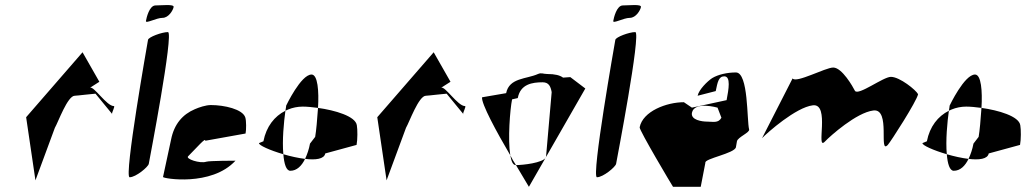

<svg xmlns="http://www.w3.org/2000/svg" viewBox="-20 -722 3965 742"><path d="M81 -269 117 -25 192 -228C205 -250 241 -352 269 -352C277 -352 342 -360 349 -360L413 -282C412 -288 426 -312 420 -312C392 -312 343 -390 328 -383L364 -406L299 -520ZM413 -280C412 -280 413 -281 413 -282C413 -282 413 -280 413 -280Z M544 -641C542 -629 584 -653 608 -653C632 -653 649 -683 651 -695C653 -707 605 -701 581 -701C557 -701 546 -653 544 -641ZM552 -568C550 -556 458 -37 481 -37C505 -37 553 -77 555 -89C557 -101 653 -598 629 -598C606 -598 554 -579 552 -568Z M610 -38C609 -32 797 0 890 -101C890 -101 789 -101 777 -97C753 -89 696 -108 707 -118C740 -151 776 -193 773 -178L929 -206C932 -220 932 -256 928 -268C918 -300 847 -316 795 -316C775 -316 749 -307 733 -300C686 -280 653 -243 641 -182Z M981 -169C979 -161 1023 -141 1075 -126C1070 -179 1077 -251 1083 -294C1041 -273 1009 -233 998 -176ZM1086 -314C1085 -309 1085 -302 1083 -294L1094 -299C1111 -306 1130 -310 1150 -310C1166 -310 1187 -308 1209 -305C1213 -370 1208 -434 1184 -434C1143 -434 1086 -314 1086 -314ZM1075 -126C1078 -89 1086 -62 1102 -62C1127 -62 1146 -81 1159 -108C1133 -111 1102 -118 1075 -126ZM1159 -108C1199 -103 1233 -107 1237 -129L1358 -162C1362 -182 1362 -222 1359 -238C1354 -273 1274 -296 1209 -305C1206 -260 1202 -216 1198 -193L1178 -167C1174 -145 1167 -125 1159 -108Z M1438 -269 1474 -25 1549 -228C1562 -250 1598 -352 1626 -352C1634 -352 1699 -360 1706 -360L1770 -282C1769 -288 1783 -312 1777 -312C1749 -312 1700 -390 1685 -383L1721 -406L1656 -520ZM1770 -280C1769 -280 1770 -281 1770 -282C1770 -282 1770 -280 1770 -280Z M1843 -346C1839 -323 1899 -212 1952 -122C1942 -183 1951 -299 1959 -338L1981 -343C1991 -397 2037 -404 2077 -404C2101 -404 2108 -388 2112 -366L2090 -114C2078 -92 1999 -84 1974 -84C2003 -36 2024 0 2024 0L2242 -380L2184 -424L2156 -422C2144 -431 2125 -436 2095 -436C2079 -436 2073 -442 2059 -436C2015 -416 1948 -422 1936 -362ZM1952 -122C1956 -99 1962 -84 1973 -84H1974C1966 -96 1959 -108 1952 -122Z M2350 -641C2348 -629 2390 -653 2414 -653C2438 -653 2455 -683 2457 -695C2459 -707 2411 -701 2387 -701C2363 -701 2352 -653 2350 -641ZM2358 -568C2356 -556 2264 -37 2287 -37C2311 -37 2359 -77 2361 -89C2363 -101 2459 -598 2435 -598C2412 -598 2360 -579 2358 -568Z M2452 -230C2450 -219 2578 -4 2581 0H2688L2706 -93C2701 -109 2819 -129 2824 -153L2828 -176C2831 -192 2879 -210 2875 -222C2866 -256 2873 -442 2824 -442C2790 -442 2755 -434 2732 -420C2714 -408 2681 -376 2676 -352L2746 -370C2753 -404 2757 -427 2779 -427C2805 -427 2796 -377 2788 -335L2654 -306L2623 -327C2556 -327 2464 -292 2452 -230ZM2654 -286C2663 -332 2753 -306 2753 -306L2768 -267C2756 -245 2735 -252 2713 -252C2693 -252 2649 -258 2654 -286Z M2925 -188C2946 -210 3056 -307 3121 -315C3190 -324 3131 -136 3168 -175C3189 -197 3290 -287 3355 -295C3424 -304 3374 -123 3411 -162C3422 -174 3523 -331 3528 -358C3520 -374 3457 -425 3423 -425C3393 -425 3297 -351 3284 -371C3276 -387 3234 -461 3200 -461C3170 -461 3056 -399 3043 -419Z M3545 -169C3543 -161 3587 -141 3639 -126C3634 -179 3641 -251 3647 -294C3605 -273 3573 -233 3562 -176ZM3650 -314C3649 -309 3649 -302 3647 -294L3658 -299C3675 -306 3694 -310 3714 -310C3730 -310 3751 -308 3773 -305C3777 -370 3772 -434 3748 -434C3707 -434 3650 -314 3650 -314ZM3639 -126C3642 -89 3650 -62 3666 -62C3691 -62 3710 -81 3723 -108C3697 -111 3666 -118 3639 -126ZM3723 -108C3763 -103 3797 -107 3801 -129L3922 -162C3926 -182 3926 -222 3923 -238C3918 -273 3838 -296 3773 -305C3770 -260 3766 -216 3762 -193L3742 -167C3738 -145 3731 -125 3723 -108Z"/></svg>

Font: Corrode
Style: Ita
Weight: 400
Designer: Mew Too
Version: Version 0.532